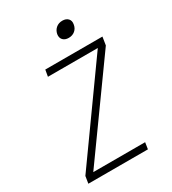

<svg xmlns="http://www.w3.org/2000/svg" viewBox="-221 -1050 1042 1164"><g transform="rotate(-30 300.0 -467.5)"><path d="M47 0 55 -50 508 -684H159L167 -730H567L558 -673L108 -46H471L464 0ZM387 -825Q361 -825 347 -840Q333 -855 337 -880Q342 -905 360 -920Q378 -935 404 -935Q430 -935 444 -920Q458 -905 453 -880Q449 -855 431 -840Q413 -825 387 -825Z"/></g></svg>

Font: NKDuy Mono Thin
Style: Italic
Weight: 100
Italic angle: -9°
Monospace: yes
Designer: NKDuy
Foundry: NKDuy
Version: Version 2.251; ttfautohint (v1.8.4.7-5d5b)